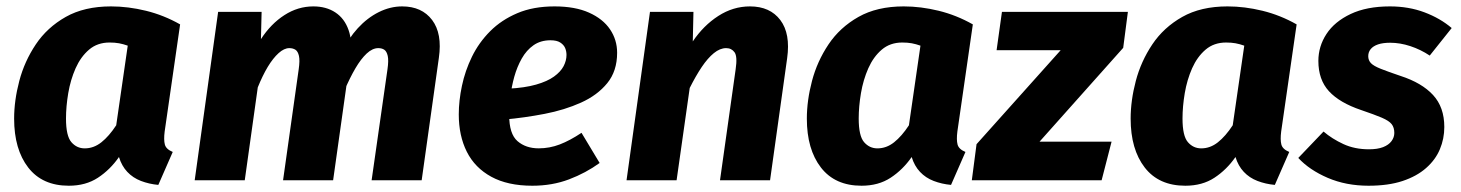

<svg xmlns="http://www.w3.org/2000/svg" viewBox="-20 -569 4610 606"><path d="M330.3 -548.8Q384.6 -548.8 440.8 -535Q497 -521.2 548.5 -492L499.7 -153.8Q496.4 -127.8 500.3 -112.9Q504.1 -98.1 525.2 -89.4L479.7 14.6Q450.5 11.9 424.9 2.1Q399.4 -7.7 381.7 -26.6Q364 -45.4 355.5 -73.4Q327.7 -33.4 289.2 -8.1Q250.7 17.2 197.2 17.2Q113.6 17.2 69.1 -40.2Q24.6 -97.7 24.6 -194.6Q24.6 -251.8 40.9 -313.6Q57.2 -375.4 93 -428.9Q128.8 -482.4 187.5 -515.6Q246.2 -548.8 330.3 -548.8ZM325.8 -434.8Q287.6 -434.8 261.2 -412.4Q234.8 -389.9 218.6 -353.5Q202.5 -317 195.4 -275Q188.3 -233 188.3 -194.9Q188.3 -139.9 205.3 -120.3Q222.3 -100.7 247.4 -100.7Q275.8 -100.7 300 -119.9Q324.2 -139.1 346.8 -173.6L383.2 -424.9Q368.7 -430 355.7 -432.4Q342.7 -434.8 325.8 -434.8Z M969.1 -548.8Q1009.6 -548.8 1038.4 -529.8Q1067.3 -510.8 1080.1 -474.4Q1093 -438.1 1085.7 -385.7L1031.4 0H873.4L922.8 -350.4Q926.8 -378.1 923.6 -392.5Q920.3 -407 912.3 -412.1Q904.3 -417.1 893.1 -417.1Q876.8 -417.1 859.3 -401.3Q841.8 -385.5 825.2 -358.1Q808.7 -330.6 793.6 -293.2L752.5 0H594.5L668.5 -531.6H805.7L803.6 -445.5Q835 -493.9 877.7 -521.3Q920.3 -548.8 969.1 -548.8ZM1249.3 -548.8Q1311.5 -548.8 1343.9 -505.9Q1376.2 -463 1365.2 -386.7L1310.9 0H1152.9L1203 -350.4Q1207 -378.1 1203.8 -392.5Q1200.5 -407 1192.8 -412.1Q1185.2 -417.1 1174 -417.1Q1155.7 -417.1 1137.4 -400.1Q1119.2 -383.1 1101.7 -353.3Q1084.2 -323.4 1067.4 -284.1L1059.1 -403.3Q1079.3 -447.2 1109.2 -479.9Q1139.2 -512.6 1175.4 -530.7Q1211.7 -548.8 1249.3 -548.8Z M1730.2 -548.8Q1795.3 -548.8 1839.1 -529.1Q1883 -509.5 1905.4 -476.4Q1927.8 -443.3 1927.8 -402.4Q1927.8 -344.7 1896.7 -306.6Q1865.6 -268.4 1813.8 -245.1Q1762 -221.8 1698.8 -209.6Q1635.6 -197.4 1571.8 -191.7L1584 -289.1Q1636.5 -291.8 1672 -302Q1707.4 -312.1 1728.5 -327.3Q1749.6 -342.5 1758.8 -360.1Q1768 -377.8 1768 -395.5Q1768 -407.2 1763.7 -417.5Q1759.3 -427.7 1748.3 -434.8Q1737.4 -441.9 1717.5 -441.9Q1686.3 -441.9 1663.9 -426.2Q1641.6 -410.5 1626.8 -384.3Q1612 -358.1 1603.2 -326.7Q1594.5 -295.2 1590.8 -263.6Q1587.1 -232 1587.1 -205.9Q1587.1 -146.2 1613.4 -123.5Q1639.7 -100.8 1680.3 -100.8Q1714.7 -100.8 1746.7 -113.1Q1778.8 -125.4 1815.4 -149.8L1872.6 -54.6Q1829 -23 1776 -2.9Q1723 17.2 1660.2 17.2Q1582.5 17.2 1530.7 -11.1Q1478.9 -39.3 1453.4 -90Q1428 -140.6 1428 -207.9Q1428 -250.9 1438 -298.2Q1447.9 -345.5 1469.7 -390.2Q1491.5 -434.8 1527.1 -470.5Q1562.6 -506.1 1612.8 -527.4Q1663 -548.8 1730.2 -548.8Z M2347 -548.8Q2410.4 -548.8 2442.9 -505.7Q2475.4 -462.7 2464.4 -385L2410.5 0H2252.5L2301.9 -350.4Q2307.9 -390.8 2298.4 -404Q2288.9 -417.1 2271.9 -417.1Q2252.5 -417.1 2233.1 -401.3Q2213.7 -385.5 2194.8 -357.4Q2176 -329.3 2156.9 -291.3L2115.5 0H1957.5L2031.5 -531.6H2168.7L2166.6 -438.3Q2200.3 -488.4 2247.1 -518.6Q2293.9 -548.8 2347 -548.8Z M2832.3 -548.8Q2886.6 -548.8 2942.8 -535Q2999 -521.2 3050.5 -492L3001.7 -153.8Q2998.4 -127.8 3002.3 -112.9Q3006.1 -98.1 3027.2 -89.4L2981.7 14.6Q2952.5 11.9 2926.9 2.1Q2901.4 -7.7 2883.7 -26.6Q2866 -45.4 2857.5 -73.4Q2829.7 -33.4 2791.2 -8.1Q2752.7 17.2 2699.2 17.2Q2615.6 17.2 2571.1 -40.2Q2526.6 -97.7 2526.6 -194.6Q2526.6 -251.8 2542.9 -313.6Q2559.2 -375.4 2595 -428.9Q2630.8 -482.4 2689.5 -515.6Q2748.2 -548.8 2832.3 -548.8ZM2827.8 -434.8Q2789.6 -434.8 2763.2 -412.4Q2736.8 -389.9 2720.6 -353.5Q2704.5 -317 2697.4 -275Q2690.3 -233 2690.3 -194.9Q2690.3 -139.9 2707.3 -120.3Q2724.3 -100.7 2749.4 -100.7Q2777.8 -100.7 2802 -119.9Q2826.2 -139.1 2848.8 -173.6L2885.2 -424.9Q2870.7 -430 2857.7 -432.4Q2844.7 -434.8 2827.8 -434.8Z M3142.4 -531.6H3539.9L3525.1 -418L3261.1 -121.9H3488.4L3457 0H3047.3L3062.2 -113.9L3327.8 -410.6H3125.5Z M3854.3 -548.8Q3908.6 -548.8 3964.8 -535Q4021 -521.2 4072.5 -492L4023.7 -153.8Q4020.4 -127.8 4024.3 -112.9Q4028.1 -98.1 4049.2 -89.4L4003.7 14.6Q3974.5 11.9 3948.9 2.1Q3923.4 -7.7 3905.7 -26.6Q3888 -45.4 3879.5 -73.4Q3851.7 -33.4 3813.2 -8.1Q3774.7 17.2 3721.2 17.2Q3637.6 17.2 3593.1 -40.2Q3548.6 -97.7 3548.6 -194.6Q3548.6 -251.8 3564.9 -313.6Q3581.2 -375.4 3617 -428.9Q3652.8 -482.4 3711.5 -515.6Q3770.2 -548.8 3854.3 -548.8ZM3849.8 -434.8Q3811.6 -434.8 3785.2 -412.4Q3758.8 -389.9 3742.6 -353.5Q3726.5 -317 3719.4 -275Q3712.3 -233 3712.3 -194.9Q3712.3 -139.9 3729.3 -120.3Q3746.3 -100.7 3771.4 -100.7Q3799.8 -100.7 3824 -119.9Q3848.2 -139.1 3870.8 -173.6L3907.2 -424.9Q3892.7 -430 3879.7 -432.4Q3866.7 -434.8 3849.8 -434.8Z M4366.8 -548.8Q4426.4 -548.8 4476.2 -530Q4526 -511.2 4561.9 -480.5L4492.6 -393.6Q4463.9 -412.7 4431.4 -423.4Q4398.9 -434.1 4367.8 -434.1Q4344.9 -434.1 4329.5 -428.9Q4314.1 -423.6 4306.3 -414.1Q4298.5 -404.6 4298.5 -391.7Q4298.5 -378.6 4307.1 -369.6Q4315.7 -360.7 4338.1 -351.8Q4360.4 -342.9 4400.6 -329.3Q4467.5 -307.6 4503 -269.2Q4538.6 -230.7 4538.6 -168.1Q4538.6 -131.2 4524.6 -97.9Q4510.7 -64.6 4481.1 -38.6Q4451.6 -12.6 4406.7 2.3Q4361.9 17.2 4299.4 17.2Q4228.5 17.2 4170.5 -7.7Q4112.6 -32.7 4077.7 -70.5L4157.4 -153.8Q4184.5 -130.7 4220 -114.3Q4255.5 -97.8 4300.8 -97.8Q4327.6 -97.8 4345.3 -104.6Q4363 -111.5 4371.9 -123.5Q4380.8 -135.6 4380.8 -149.3Q4380.8 -166.5 4372.4 -177.2Q4364 -187.8 4341.2 -197.6Q4318.3 -207.3 4276.3 -221.6Q4208.1 -244.6 4174.6 -281Q4141.1 -317.4 4141.1 -376.6Q4141.1 -422.7 4166.7 -461.8Q4192.2 -500.8 4242.9 -524.8Q4293.6 -548.8 4366.8 -548.8Z"/></svg>

Font: Fira Sans Variable
Style: Italic
Weight: 397
Italic angle: -8°
Designer: Carrois Corporate & Edenspiekermann AG
Foundry: Carrois Corporate GbR & Edenspiekermann AG
Version: Version 4.202